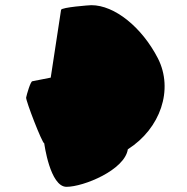

<svg xmlns="http://www.w3.org/2000/svg" viewBox="-20 -722 721 742"><path d="M81 -345C79 -334 143 -168 151 -168C151 -168 173 0 237 0C303 0 462 -65 474 -145C600 -225 652 -376 590 -497C528 -617 423 -702 333 -702C327 -702 218 -694 216 -684L176 -422L105 -408C98 -408 83 -356 81 -345Z"/></svg>

Font: Ampere
Style: CndIta
Weight: 400
Version: Version 1